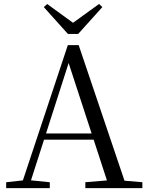

<svg xmlns="http://www.w3.org/2000/svg" viewBox="-20 -966 758 986"><path d="M222.3 -945.4 382.3 -829.1H327.8L488.8 -945.7L505.6 -929.6L381.6 -791.9H328.6L204.9 -929.6ZM11.6 0V-30.1L110.1 -41.1H127.5L235.7 -30.1V0ZM84.4 0 328.3 -734.2H384.1L632.2 0H542.1L321.9 -674.6H342.1L338.3 -660.6L126.3 0ZM192.4 -248.8 195.9 -280.7H500.1L503.6 -248.8ZM418.3 0V-30.3L551.9 -41.3H580.7L711.1 -30.3V0Z"/></svg>

Font: Noto Serif HK
Style: Regular
Weight: 200
Designer: Ryoko NISHIZUKA 西塚涼子 (kana & ideographs); Frank Grießhammer (Latin, Greek & Cyrillic); Wenlong ZHANG 张文龙 (bopomofo); San
Foundry: Adobe
Version: Version 2.001;hotconv 1.1.0;makeotfexe 2.6.0